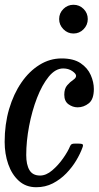

<svg xmlns="http://www.w3.org/2000/svg" viewBox="-22 -775 414 805"><path d="M371.5 -402Q371.5 -358.5 350.2 -341.8Q329 -325 303.5 -325Q283 -325 265.2 -337.8Q247.5 -350.5 247.5 -378Q247.5 -403.5 259.8 -417.5Q272 -431.5 284.5 -439.8Q297 -448 297 -457Q297 -466 281 -477Q265 -488 243 -488Q210.5 -488 182.5 -453.8Q154.5 -419.5 133.2 -364.5Q112 -309.5 100 -246.2Q88 -183 88 -125Q88 -84.5 101.5 -61.8Q115 -39 146 -39Q171.5 -39 197 -60.8Q222.5 -82.5 242.8 -111.5Q263 -140.5 271.5 -161.5Q274.5 -168.5 278.8 -170.8Q283 -173 294 -173H304.5Q319.5 -173 323.8 -170.2Q328 -167.5 324 -157Q315 -131.5 297.8 -102.5Q280.5 -73.5 255.8 -48Q231 -22.5 199.5 -6.2Q168 10 130 10Q86.5 10 57 -16.8Q27.5 -43.5 12.5 -86.8Q-2.5 -130 -2.5 -180Q-2.5 -254 16.2 -317.8Q35 -381.5 67.8 -429Q100.5 -476.5 143.8 -503.2Q187 -530 236 -530Q286.5 -530 316 -510Q345.5 -490 358.5 -460.2Q371.5 -430.5 371.5 -402ZM286 -634.5Q261.5 -634.5 243.8 -652.5Q226 -670.5 226 -695Q226 -720 243.8 -737.5Q261.5 -755 286 -755Q311 -755 328.5 -737.5Q346 -720 346 -695Q346 -670.5 328.5 -652.5Q311 -634.5 286 -634.5Z"/></svg>

Font: Besley* Condensed
Style: Italic
Weight: 400
Width: 3
Italic angle: -13°
Designer: Owen Earl
Foundry: indestructible type*
Version: Version 3.000; ttfautohint (v1.8.3)